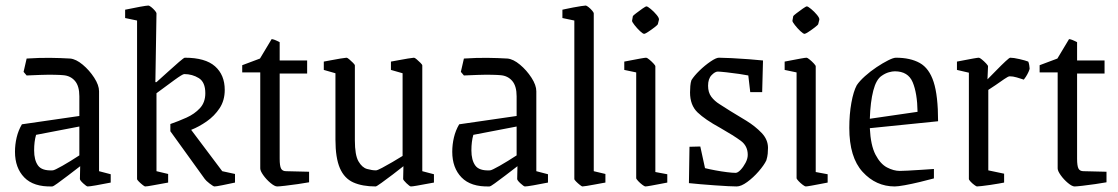

<svg xmlns="http://www.w3.org/2000/svg" viewBox="-20 -663 4029 692"><path d="M168 9Q101 11 67.5 -23.5Q34 -58 34 -116Q34 -142 40 -167.5Q46 -193 59 -215L266 -245V-316Q266 -353 250 -371.5Q234 -390 208 -392Q199 -393 176 -393.5Q153 -394 125.5 -393Q98 -392 76 -391L65 -404L76 -452Q123 -455 161 -454.5Q199 -454 233 -452Q254 -450 278 -430Q302 -410 319.5 -383Q337 -356 337 -334V-46L379 -35V-5Q349 1 326 5Q303 9 296 9Q292 9 280 -2Q268 -13 268 -18L269 -64Q246 -46 224 -29.5Q202 -13 187 -2Q172 9 168 9ZM103 -121Q103 -86 117 -66.5Q131 -47 170 -49Q176 -49 205 -65.5Q234 -82 266 -103V-207L110 -177Q103 -153 103 -121Z M753 9Q749 9 735.5 -1.5Q722 -12 718 -18L594 -190V-216Q623 -226 652 -239Q681 -252 700.5 -273Q720 -294 720 -327Q720 -367 696.5 -381.5Q673 -396 644 -396Q638 -396 608.5 -374.5Q579 -353 544 -327V-46L586 -36V-5Q552 1 531 5Q510 9 503 9Q501 9 494 3.5Q487 -2 480.5 -8.5Q474 -15 474 -18V-589L431 -598V-628Q459 -634 484 -638.5Q509 -643 515 -643Q518 -643 525 -637.5Q532 -632 538 -625Q544 -618 544 -615L540 -367H544Q562 -383 584.5 -403.5Q607 -424 625 -439.5Q643 -455 646 -455Q720 -455 755 -424Q790 -393 790 -339Q790 -301 771.5 -273Q753 -245 725 -225.5Q697 -206 669 -195L781 -46L827 -36V-5Q804 0 781.5 4.5Q759 9 753 9Z M979 9Q970 9 955 -3.5Q940 -16 929 -31.5Q918 -47 918 -56V-402H853V-428L917 -452L959 -522Q967 -522 988 -511V-445H1087V-398H988V-91Q988 -65 993 -55.5Q998 -46 1011 -46L1094 -44V-6Q1078 -3 1053.5 0.5Q1029 4 1007.5 6.5Q986 9 979 9Z M1334 9Q1286 9 1253.5 -5.5Q1221 -20 1205 -57Q1189 -94 1189 -160V-399L1147 -411V-441Q1153 -442 1171 -445.5Q1189 -449 1207 -452Q1225 -455 1229 -455Q1232 -455 1239 -449Q1246 -443 1252.5 -436.5Q1259 -430 1259 -427V-157Q1259 -104 1272 -81.5Q1285 -59 1303 -54Q1321 -49 1335 -49Q1340 -49 1357 -58Q1374 -67 1394.5 -79Q1415 -91 1431 -101V-399L1389 -411V-441Q1395 -442 1413.5 -445.5Q1432 -449 1450 -452Q1468 -455 1472 -455Q1475 -455 1482 -449Q1489 -443 1495.5 -436.5Q1502 -430 1502 -427V-46L1544 -35V-5Q1537 -4 1519 -0.5Q1501 3 1483.5 6Q1466 9 1461 9Q1457 9 1445 -2.5Q1433 -14 1433 -18L1434 -64Q1418 -51 1395.5 -34Q1373 -17 1355 -4Q1337 9 1334 9Z M1744 9Q1677 11 1643.5 -23.5Q1610 -58 1610 -116Q1610 -142 1616 -167.5Q1622 -193 1635 -215L1842 -245V-316Q1842 -353 1826 -371.5Q1810 -390 1784 -392Q1775 -393 1752 -393.5Q1729 -394 1701.5 -393Q1674 -392 1652 -391L1641 -404L1652 -452Q1699 -455 1737 -454.5Q1775 -454 1809 -452Q1830 -450 1854 -430Q1878 -410 1895.5 -383Q1913 -356 1913 -334V-46L1955 -35V-5Q1925 1 1902 5Q1879 9 1872 9Q1868 9 1856 -2Q1844 -13 1844 -18L1845 -64Q1822 -46 1800 -29.5Q1778 -13 1763 -2Q1748 9 1744 9ZM1679 -121Q1679 -86 1693 -66.5Q1707 -47 1746 -49Q1752 -49 1781 -65.5Q1810 -82 1842 -103V-207L1686 -177Q1679 -153 1679 -121Z M2079 9Q2077 9 2070 3.5Q2063 -2 2056.5 -8.5Q2050 -15 2050 -18V-589L2007 -598V-628Q2007 -628 2018.5 -630.5Q2030 -633 2045.5 -636Q2061 -639 2074.5 -641Q2088 -643 2091 -643Q2094 -643 2101 -637.5Q2108 -632 2114 -625Q2120 -618 2120 -615V-46L2162 -36V-5Q2162 -5 2150.5 -3Q2139 -1 2123.5 2Q2108 5 2095 7Q2082 9 2079 9Z M2261 -605Q2262 -607 2273 -615.5Q2284 -624 2295.5 -632Q2307 -640 2310 -640Q2314 -640 2325.5 -630.5Q2337 -621 2346.5 -609.5Q2356 -598 2355 -592L2351 -576Q2350 -573 2339 -564.5Q2328 -556 2316.5 -548.5Q2305 -541 2302 -541Q2297 -541 2286.5 -551Q2276 -561 2267 -572.5Q2258 -584 2258 -588ZM2306 9Q2303 9 2295 3Q2287 -3 2280 -10.5Q2273 -18 2273 -21V-402L2230 -411V-441Q2236 -442 2253.5 -445.5Q2271 -449 2288 -452Q2305 -455 2309 -455Q2312 -455 2320 -448.5Q2328 -442 2335 -434.5Q2342 -427 2342 -424V-43L2385 -35V-5Q2379 -4 2361.5 -0.5Q2344 3 2327 6Q2310 9 2306 9Z M2635 9Q2626 9 2604.5 8Q2583 7 2556.5 5Q2530 3 2505 1Q2480 -1 2463 -3L2465 -134L2504 -135L2521 -57Q2537 -53 2558.5 -49Q2580 -45 2600 -42.5Q2620 -40 2631 -40Q2639 -40 2649 -50.5Q2659 -61 2667 -76Q2675 -91 2675 -105Q2675 -137 2650 -155.5Q2625 -174 2576 -202Q2521 -232 2494 -258Q2467 -284 2467 -330Q2467 -341 2468 -353Q2469 -365 2472 -374Q2482 -390 2501 -408.5Q2520 -427 2540.5 -441Q2561 -455 2571 -455Q2586 -455 2617 -453.5Q2648 -452 2680 -449.5Q2712 -447 2730 -445L2727 -331H2684L2677 -391Q2668 -393 2644.5 -396.5Q2621 -400 2597.5 -402.5Q2574 -405 2567 -405Q2557 -405 2544.5 -392Q2532 -379 2532 -354Q2532 -330 2543.5 -314.5Q2555 -299 2573.5 -287.5Q2592 -276 2612 -263Q2639 -247 2670.5 -227.5Q2702 -208 2725 -184Q2748 -160 2748 -130Q2748 -120 2747 -109Q2746 -98 2742 -85Q2734 -68 2714.5 -45.5Q2695 -23 2673 -7Q2651 9 2635 9Z M2839 -605Q2840 -607 2851 -615.5Q2862 -624 2873.5 -632Q2885 -640 2888 -640Q2892 -640 2903.5 -630.5Q2915 -621 2924.5 -609.5Q2934 -598 2933 -592L2929 -576Q2928 -573 2917 -564.5Q2906 -556 2894.5 -548.5Q2883 -541 2880 -541Q2875 -541 2864.5 -551Q2854 -561 2845 -572.5Q2836 -584 2836 -588ZM2884 9Q2881 9 2873 3Q2865 -3 2858 -10.5Q2851 -18 2851 -21V-402L2808 -411V-441Q2814 -442 2831.5 -445.5Q2849 -449 2866 -452Q2883 -455 2887 -455Q2890 -455 2898 -448.5Q2906 -442 2913 -434.5Q2920 -427 2920 -424V-43L2963 -35V-5Q2957 -4 2939.5 -0.5Q2922 3 2905 6Q2888 9 2884 9Z M3346 -20Q3324 -14 3295 -7Q3266 0 3241 4.5Q3216 9 3205 9Q3137 9 3089 -43.5Q3041 -96 3041 -202Q3041 -251 3048.5 -292.5Q3056 -334 3068 -356Q3078 -371 3097.5 -388.5Q3117 -406 3139.5 -421Q3162 -436 3181 -445.5Q3200 -455 3209 -455Q3261 -455 3295 -436Q3329 -417 3345 -367.5Q3361 -318 3361 -226L3115 -201Q3118 -139 3135.5 -105.5Q3153 -72 3177 -59.5Q3201 -47 3223 -47Q3228 -47 3251 -48Q3274 -49 3301.5 -51Q3329 -53 3346 -54ZM3158 -390Q3138 -377 3127.5 -336.5Q3117 -296 3115 -235L3287 -260Q3286 -327 3269.5 -366.5Q3253 -406 3205 -406Q3196 -406 3183.5 -402.5Q3171 -399 3158 -390Z M3501 9Q3499 9 3491.5 3.5Q3484 -2 3478 -8.5Q3472 -15 3472 -18V-401L3429 -411V-441Q3435 -442 3452.5 -445.5Q3470 -449 3487 -452Q3504 -455 3508 -455Q3511 -455 3519 -448.5Q3527 -442 3534 -434.5Q3541 -427 3541 -424L3539 -377Q3555 -393 3572.5 -411Q3590 -429 3604 -442Q3618 -455 3621 -455Q3633 -455 3654.5 -450Q3676 -445 3686 -441Q3688 -437 3689.5 -428.5Q3691 -420 3691 -416Q3691 -413 3687 -404Q3683 -395 3677.5 -386.5Q3672 -378 3670 -376Q3658 -380 3644.5 -384Q3631 -388 3619 -388Q3614 -388 3599.5 -378Q3585 -368 3568.5 -356.5Q3552 -345 3542 -339V-49L3599 -37V-5Q3594 -4 3580 -1.5Q3566 1 3549 3.5Q3532 6 3518.5 7.5Q3505 9 3501 9Z M3853 9Q3844 9 3829 -3.5Q3814 -16 3803 -31.5Q3792 -47 3792 -56V-402H3727V-428L3791 -452L3833 -522Q3841 -522 3862 -511V-445H3961V-398H3862V-91Q3862 -65 3867 -55.5Q3872 -46 3885 -46L3968 -44V-6Q3952 -3 3927.5 0.5Q3903 4 3881.5 6.5Q3860 9 3853 9Z"/></svg>

Font: Grenze Gotisch Light
Style: Regular
Weight: 300
Designer: Renata Polastri
Foundry: Omnibus-Type
Version: Version 1.001